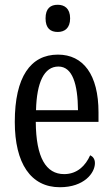

<svg xmlns="http://www.w3.org/2000/svg" viewBox="-20 -775 471 805"><path d="M222 -641C250 -641 274 -656 274 -698C274 -740 250 -755 222 -755C192 -755 171 -740 171 -698C171 -656 192 -641 222 -641ZM231 10C333 10 378 -50 378 -91C378 -109 369 -119 358 -124C339 -81 304 -45 249 -45C173 -45 131 -114 130 -264H393V-304C393 -462 329 -546 223 -546C108 -546 42 -452 42 -264C42 -90 109 10 231 10ZM307 -313H131C134 -430 165 -496 225 -496C284 -496 306 -422 307 -313Z"/></svg>

Font: Noto Serif Myanmar ExtCond
Style: Regular
Weight: 400
Width: 2
Designer: Ben Mitchell and the Monotype Design Team
Foundry: Monotype Imaging Inc.
Version: Version 2.106